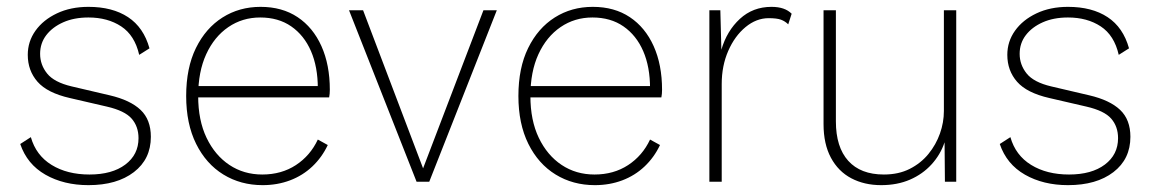

<svg xmlns="http://www.w3.org/2000/svg" viewBox="-20 -530 3367 560"><path d="M238 10Q166 10 112.5 -20.5Q59 -51 39 -110L70 -130Q85 -77 130.5 -49Q176 -21 241 -21Q307 -21 345.5 -50Q384 -79 384 -127Q384 -161 364 -184Q344 -207 292 -219L184 -244Q118 -259 89.5 -291.5Q61 -324 61 -370Q61 -409 83.5 -440.5Q106 -472 146 -491Q186 -510 238 -510Q308 -510 353.5 -480Q399 -450 416 -389L386 -370Q373 -427 333.5 -453Q294 -479 238 -479Q196 -479 164.5 -465Q133 -451 115 -427.5Q97 -404 97 -373Q97 -341 117.5 -315.5Q138 -290 189 -278L300 -252Q360 -238 390 -209.5Q420 -181 420 -131Q420 -66 370.5 -28Q321 10 238 10Z M746 10Q682 10 631.5 -21Q581 -52 552 -110.5Q523 -169 523 -250Q523 -332 551.5 -390Q580 -448 629 -479Q678 -510 740 -510Q803 -510 848 -480Q893 -450 917.5 -395.5Q942 -341 942 -268Q942 -262 941.5 -256.5Q941 -251 940 -246H545V-279H925L907 -272Q907 -335 887 -381Q867 -427 829.5 -453Q792 -479 739 -479Q687 -479 646 -451Q605 -423 581.5 -372Q558 -321 558 -250Q558 -179 582.5 -128Q607 -77 649 -49Q691 -21 745 -21Q801 -21 843 -48.5Q885 -76 907 -123L936 -107Q919 -71 891 -44.5Q863 -18 826 -4Q789 10 746 10Z M1390 -500H1429L1232 0H1195L998 -500H1039L1214 -39Z M1715 10Q1651 10 1600.5 -21Q1550 -52 1521 -110.5Q1492 -169 1492 -250Q1492 -332 1520.5 -390Q1549 -448 1598 -479Q1647 -510 1709 -510Q1772 -510 1817 -480Q1862 -450 1886.5 -395.5Q1911 -341 1911 -268Q1911 -262 1910.5 -256.5Q1910 -251 1909 -246H1514V-279H1894L1876 -272Q1876 -335 1856 -381Q1836 -427 1798.5 -453Q1761 -479 1708 -479Q1656 -479 1615 -451Q1574 -423 1550.5 -372Q1527 -321 1527 -250Q1527 -179 1551.5 -128Q1576 -77 1618 -49Q1660 -21 1714 -21Q1770 -21 1812 -48.5Q1854 -76 1876 -123L1905 -107Q1888 -71 1860 -44.5Q1832 -18 1795 -4Q1758 10 1715 10Z M2049 0V-500H2081L2084 -385Q2100 -440 2138 -475Q2176 -510 2230 -510Q2250 -510 2264.5 -505Q2279 -500 2289 -490L2279 -459Q2270 -468 2258 -472.5Q2246 -477 2222 -477Q2186 -477 2154.5 -451Q2123 -425 2104 -381.5Q2085 -338 2085 -285V0Z M2550 10Q2501 10 2463 -10Q2425 -30 2403.5 -70Q2382 -110 2382 -168V-500H2418V-176Q2418 -101 2454 -61Q2490 -21 2558 -21Q2601 -21 2633.5 -37.5Q2666 -54 2688 -81Q2710 -108 2721.5 -140.5Q2733 -173 2733 -206V-500H2769V0H2736L2735 -115Q2723 -79 2697 -50.5Q2671 -22 2634 -6Q2597 10 2550 10Z M3095 10Q3023 10 2969.5 -20.5Q2916 -51 2896 -110L2927 -130Q2942 -77 2987.5 -49Q3033 -21 3098 -21Q3164 -21 3202.5 -50Q3241 -79 3241 -127Q3241 -161 3221 -184Q3201 -207 3149 -219L3041 -244Q2975 -259 2946.5 -291.5Q2918 -324 2918 -370Q2918 -409 2940.5 -440.5Q2963 -472 3003 -491Q3043 -510 3095 -510Q3165 -510 3210.5 -480Q3256 -450 3273 -389L3243 -370Q3230 -427 3190.5 -453Q3151 -479 3095 -479Q3053 -479 3021.5 -465Q2990 -451 2972 -427.5Q2954 -404 2954 -373Q2954 -341 2974.5 -315.5Q2995 -290 3046 -278L3157 -252Q3217 -238 3247 -209.5Q3277 -181 3277 -131Q3277 -66 3227.5 -28Q3178 10 3095 10Z"/></svg>

Font: Kantumruy Pro ExtraLight
Style: Regular
Weight: 250
Version: Version 1.002